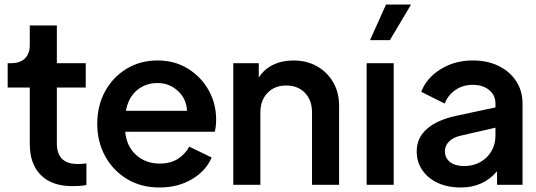

<svg xmlns="http://www.w3.org/2000/svg" viewBox="-20 -819 2374 851"><path d="M301 6Q210 6 161 -43Q112 -92 112 -181V-431H14V-539H30Q69 -539 90.5 -560Q112 -581 112 -620V-706H232V-539H360V-431H232V-181Q232 -158 240 -137.5Q248 -117 268.5 -104.5Q289 -92 327 -92Q344 -92 363 -95V1Q349 4 332 5Q315 6 301 6Z M687 12Q605 12 543 -25.5Q481 -63 446 -127Q411 -191 411 -270Q411 -351 446 -414.5Q481 -478 541.5 -514.5Q602 -551 678 -551Q754 -551 812.5 -515Q871 -479 904.5 -419.5Q938 -360 938 -289Q938 -275 936.5 -261Q935 -247 932 -235H535Q541 -170 583.5 -132Q626 -94 688 -94Q736 -94 768.5 -115Q801 -136 819 -169L918 -121Q894 -63 832 -25.5Q770 12 687 12ZM678 -451Q625 -451 587 -419Q549 -387 538 -328H809Q806 -382 768 -416.5Q730 -451 678 -451Z M1014 0V-539H1127V-475Q1150 -512 1190 -531.5Q1230 -551 1280 -551Q1340 -551 1385.5 -525Q1431 -499 1457 -454Q1483 -409 1483 -350V0H1363V-320Q1363 -375 1331.5 -407.5Q1300 -440 1249 -440Q1197 -440 1165.5 -407Q1134 -374 1134 -320V0Z M1605 0V-539H1725V0ZM1620 -641 1691 -799H1802L1708 -641Z M2023 12Q1963 12 1919 -9Q1875 -30 1851 -66Q1827 -102 1827 -148Q1827 -208 1872 -247.5Q1917 -287 1999 -305L2176 -343V-360Q2176 -397 2148 -420Q2120 -443 2075 -443Q2032 -443 1999 -420.5Q1966 -398 1951 -360L1847 -412Q1870 -473 1932.5 -512Q1995 -551 2075 -551Q2141 -551 2190.5 -526.5Q2240 -502 2268 -459Q2296 -416 2296 -360V0H2183V-60Q2122 12 2023 12ZM1952 -149Q1952 -118 1975 -100.5Q1998 -83 2037 -83Q2077 -83 2108.5 -100.5Q2140 -118 2158 -148.5Q2176 -179 2176 -217V-253L2023 -218Q1990 -211 1971 -192.5Q1952 -174 1952 -149Z"/></svg>

Font: Plus Jakarta Display Medium
Style: Regular
Weight: 500
Designer: Gumpita Rahayu
Foundry: Tokotype Studio
Version: Version 1.000